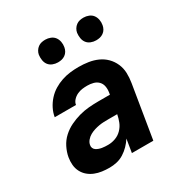

<svg xmlns="http://www.w3.org/2000/svg" viewBox="-174 -865 947 1001"><g transform="rotate(-30 300.0 -365.0)"><path d="M198 8Q175 8 153 5Q131 2 111 -6Q91 -14 75 -27.5Q59 -41 49 -60Q39 -79 37 -101.5Q35 -124 39 -147Q44 -175 58 -203Q72 -231 95 -252Q118 -273 146 -286.5Q174 -300 203 -308Q232 -316 261 -318.5Q290 -321 319 -321H389L391 -334Q394 -353 390.5 -370.5Q387 -388 375 -400Q363 -412 345.5 -416.5Q328 -421 310 -421Q294 -421 279 -419Q264 -417 249 -410Q234 -403 222.5 -390.5Q211 -378 209 -363H81Q85 -388 97 -412Q109 -436 127.5 -456.5Q146 -477 169 -491Q192 -505 217.5 -513.5Q243 -522 268.5 -525Q294 -528 319 -528Q349 -528 378 -523.5Q407 -519 432.5 -507.5Q458 -496 477.5 -476.5Q497 -457 508.5 -431Q520 -405 521 -376Q522 -347 517 -317L465 0H336L349 -80Q337 -61 320.5 -44Q304 -27 284 -14.5Q264 -2 242 3Q220 8 198 8ZM251 -99Q273 -99 295 -107Q317 -115 333.5 -132Q350 -149 358.5 -170.5Q367 -192 371 -214H319Q304 -214 290 -213.5Q276 -213 261.5 -210.5Q247 -208 232.5 -203.5Q218 -199 204.5 -191.5Q191 -184 180.5 -171.5Q170 -159 168 -145Q166 -136 169.5 -127.5Q173 -119 180.5 -114Q188 -109 196.5 -106Q205 -103 214 -101.5Q223 -100 232.5 -99.5Q242 -99 251 -99ZM469 -602Q453 -602 438 -608Q423 -614 414 -626Q405 -638 402.5 -654Q400 -670 402 -686Q404 -698 410.5 -708.5Q417 -719 426.5 -726Q436 -733 447 -735.5Q458 -738 470 -738Q486 -738 501 -732Q516 -726 525 -714Q534 -702 537 -686Q540 -670 537 -654Q535 -642 529 -631.5Q523 -621 513 -614Q503 -607 492 -604.5Q481 -602 469 -602ZM239 -602Q223 -602 208 -608Q193 -614 184 -626Q175 -638 172.5 -654Q170 -670 172 -686Q174 -698 180.5 -708.5Q187 -719 196.5 -726Q206 -733 217 -735.5Q228 -738 240 -738Q256 -738 271 -732Q286 -726 295 -714Q304 -702 307 -686Q310 -670 307 -654Q305 -642 299 -631.5Q293 -621 283 -614Q273 -607 262 -604.5Q251 -602 239 -602Z"/></g></svg>

Font: Iosevka Aile Extrabold Oblique
Style: Regular
Weight: 800
Italic angle: -9°
Designer: Belleve Invis
Foundry: Belleve Invis
Version: Version 31.1.0; ttfautohint (v1.8.4)